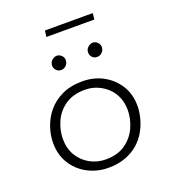

<svg xmlns="http://www.w3.org/2000/svg" viewBox="-127 -771 773 872"><g transform="rotate(-20 259.5 -334.5)"><path d="M248 8Q209 8 173 -5.5Q137 -19 109.5 -44Q82 -69 66 -104Q50 -139 50 -183Q50 -221 63 -259.5Q76 -298 102.5 -330Q129 -362 170.5 -382Q212 -402 270 -402Q325 -402 369.5 -378Q414 -354 441 -311.5Q468 -269 468 -212Q468 -184 460 -153Q452 -122 436 -93.5Q420 -65 394 -42Q368 -19 331.5 -5.5Q295 8 248 8ZM250 -32Q309 -32 346.5 -59Q384 -86 402 -127Q420 -168 420 -209Q420 -244 408 -272Q396 -300 374.5 -320Q353 -340 325.5 -351Q298 -362 268 -362Q210 -362 172 -335.5Q134 -309 116 -268Q98 -227 98 -185Q98 -140 118.5 -105.5Q139 -71 174 -51.5Q209 -32 250 -32ZM166 -518Q167 -532 178 -541.5Q189 -551 202 -551Q215 -550 224.5 -540Q234 -530 233 -516Q232 -501 221 -491.5Q210 -482 197 -483Q184 -483 174.5 -493.5Q165 -504 166 -518ZM340 -518Q341 -532 352 -541.5Q363 -551 376 -551Q389 -550 398.5 -540Q408 -530 407 -516Q406 -501 395 -491.5Q384 -482 371 -483Q358 -483 348.5 -493Q339 -503 340 -518ZM190 -677H421L418 -647H186Z"/></g></svg>

Font: Josefin Sans Thin Light
Style: Italic
Weight: 300
Italic angle: -7°
Version: Version 2.000